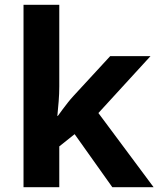

<svg xmlns="http://www.w3.org/2000/svg" viewBox="-20 -780 660 800"><path d="M227 -420Q227 -389 224.5 -358.5Q222 -328 219 -297H221Q231 -311 241.5 -325Q252 -339 263 -353Q274 -367 286 -380L439 -546H607L390 -309L620 0H448L291 -221L227 -170V0H78V-760H227Z"/></svg>

Font: Noto Sans Gunjala Gondi
Style: Regular
Weight: 400
Designer: Ek Type
Foundry: Ek Type
Version: Version 1.004